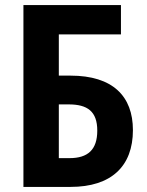

<svg xmlns="http://www.w3.org/2000/svg" viewBox="-20 -734 577 754"><path d="M72 0H257C417 0 502 -81 502 -223C502 -356 423 -437 257 -437H211V-599H455V-714H72ZM211 -113V-324H250C323 -324 362 -297 362 -221C362 -146 325 -113 253 -113Z"/></svg>

Font: Noto Sans Display SemiCondensed
Style: Bold
Weight: 700
Width: 4
Designer: Monotype Design Team
Foundry: Monotype Imaging Inc.
Version: Version 1.900